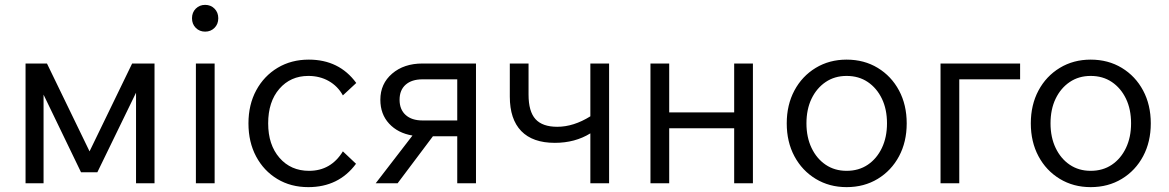

<svg xmlns="http://www.w3.org/2000/svg" viewBox="-20 -753 4803 789"><path d="M85 0V-492H173L348 -131L523 -492H615V0H539V-372L380 -45H313L159 -364V0Z M877 -678Q877 -654 861.5 -638.5Q846 -623 823 -623Q800 -623 784.5 -638.5Q769 -654 769 -678Q769 -702 784.5 -717.5Q800 -733 823 -733Q846 -733 861.5 -717.5Q877 -702 877 -678ZM862 0H785V-492H862Z M1389 -131 1443 -80Q1372 16 1247 16Q1175 16 1119.5 -17.5Q1064 -51 1032.5 -110Q1001 -169 1001 -246Q1001 -323 1033 -382Q1065 -441 1121 -474.5Q1177 -508 1249 -508Q1374 -508 1444 -412L1389 -361Q1368 -399 1331 -420Q1294 -441 1247 -441Q1174 -441 1128 -388Q1082 -335 1082 -246Q1082 -158 1128.5 -104.5Q1175 -51 1250 -51Q1340 -51 1389 -131Z M1524 0 1675 -196Q1615 -206 1579 -245Q1543 -284 1543 -343Q1543 -409 1591.5 -450.5Q1640 -492 1716 -492H1936V0H1859V-193H1759L1614 0ZM1716 -258H1859V-427H1716Q1672 -427 1647 -405Q1622 -383 1622 -343Q1622 -303 1647 -280.5Q1672 -258 1716 -258Z M2260 -166Q2169 -166 2122 -214.5Q2075 -263 2075 -356V-492H2152V-364Q2152 -295 2180.5 -263.5Q2209 -232 2270 -232Q2337 -232 2406 -275V-492H2483V0H2406V-205Q2343 -166 2260 -166Z M2653 0V-492H2730V-291H2997V-492H3074V0H2997V-226H2730V0Z M3459 16Q3388 16 3332 -18Q3276 -52 3244.5 -111Q3213 -170 3213 -246Q3213 -322 3244.5 -381Q3276 -440 3332 -474Q3388 -508 3459 -508Q3531 -508 3587 -474Q3643 -440 3674.5 -381Q3706 -322 3706 -246Q3706 -170 3674.5 -111Q3643 -52 3587 -18Q3531 16 3459 16ZM3459 -51Q3509 -51 3546 -76Q3583 -101 3604 -145Q3625 -189 3625 -246Q3625 -304 3604 -347.5Q3583 -391 3546 -416Q3509 -441 3459 -441Q3410 -441 3373 -416Q3336 -391 3315 -347.5Q3294 -304 3294 -246Q3294 -189 3315 -145Q3336 -101 3373 -76Q3410 -51 3459 -51Z M3845 0V-492H4172V-427H3922V0Z M4462 16Q4391 16 4335 -18Q4279 -52 4247.5 -111Q4216 -170 4216 -246Q4216 -322 4247.5 -381Q4279 -440 4335 -474Q4391 -508 4462 -508Q4534 -508 4590 -474Q4646 -440 4677.5 -381Q4709 -322 4709 -246Q4709 -170 4677.5 -111Q4646 -52 4590 -18Q4534 16 4462 16ZM4462 -51Q4512 -51 4549 -76Q4586 -101 4607 -145Q4628 -189 4628 -246Q4628 -304 4607 -347.5Q4586 -391 4549 -416Q4512 -441 4462 -441Q4413 -441 4376 -416Q4339 -391 4318 -347.5Q4297 -304 4297 -246Q4297 -189 4318 -145Q4339 -101 4376 -76Q4413 -51 4462 -51Z"/></svg>

Font: Wix Madefor Text
Style: Regular
Weight: 400
Designer: Dalton Maag Ltd
Foundry: Dalton Maag Ltd
Version: Version 3.100